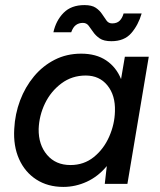

<svg xmlns="http://www.w3.org/2000/svg" viewBox="-20 -723 630 755"><path d="M229 12Q168 12 123 -17Q78 -46 55 -97.5Q32 -149 36 -216Q39 -275 59 -328Q79 -381 113.5 -422.5Q148 -464 195 -488Q242 -512 299 -512Q358 -512 397.5 -485.5Q437 -459 456 -412L471 -500H565L481 0H392L400 -70Q366 -29 321.5 -8.5Q277 12 229 12ZM257 -74Q310 -74 349 -105.5Q388 -137 409.5 -186Q431 -235 432 -286Q434 -348 402.5 -387Q371 -426 317 -426Q263 -426 221.5 -395Q180 -364 157 -316.5Q134 -269 132 -216Q131 -154 165 -114Q199 -74 257 -74ZM418 -561Q388 -561 372 -572Q356 -583 346.5 -597Q337 -611 328.5 -622Q320 -633 306 -633Q290 -633 278.5 -624.5Q267 -616 260 -596H190Q200 -642 230 -672.5Q260 -703 312 -703Q341 -703 356.5 -692.5Q372 -682 381.5 -667.5Q391 -653 399 -642Q407 -631 421 -631Q440 -631 450.5 -641.5Q461 -652 466 -670H537Q524 -625 496.5 -593Q469 -561 418 -561Z"/></svg>

Font: Figtree Medium
Style: Italic
Weight: 500
Italic angle: -9.5°
Foundry: Erik Kennedy
Version: Version 2.001; ttfautohint (v1.8.4.7-5d5b);gftools[0.9.27]